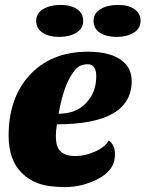

<svg xmlns="http://www.w3.org/2000/svg" viewBox="-20 -740 591 780"><path d="M422 -169Q447 -152 447 -114.5Q447 -77 428 -53Q409 -29 378 -13Q314 20 245 20Q176 20 135.5 5Q95 -10 68 -38Q15 -91 15 -188Q15 -339 97 -431Q185 -530 338 -530Q433 -530 480 -490Q515 -460 515 -411Q515 -235 211 -235Q207 -209 207 -187Q207 -141 227.5 -123.5Q248 -106 286 -106Q324 -106 364.5 -123.5Q405 -141 422 -169ZM218 -278Q289 -278 330 -322Q371 -364 371 -431Q371 -454 362.5 -466.5Q354 -479 337 -479Q320 -479 305.5 -472.5Q291 -466 276 -444Q239 -394 218 -278ZM226 -720Q268 -720 293 -703Q318 -686 318 -655Q318 -624 290 -607Q262 -590 220.5 -590Q179 -590 153 -607Q127 -624 127 -655Q127 -686 155.5 -703Q184 -720 226 -720ZM459 -720Q501 -720 526 -703Q551 -686 551 -655Q551 -624 523 -607Q495 -590 453.5 -590Q412 -590 386 -607Q360 -624 360 -655Q360 -686 388.5 -703Q417 -720 459 -720Z"/></svg>

Font: Sansita One
Style: Regular
Weight: 400
Designer: Pablo Cosgaya
Foundry: Omnibus-Type
Version: Version 1.001